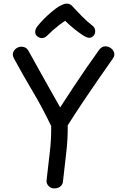

<svg xmlns="http://www.w3.org/2000/svg" viewBox="-20 -1038 682 1069"><path d="M57 -714Q48 -731 53 -745.5Q58 -760 71 -769Q84 -778 100 -778Q112 -778 122 -772.5Q132 -767 138 -756Q152 -731 172.5 -694Q193 -657 216.5 -615Q240 -573 261 -535.5Q282 -498 297 -472Q312 -446 315 -440Q353 -499 389.5 -554Q426 -609 461.5 -660.5Q497 -712 531 -759Q539 -770 547.5 -775Q556 -780 566 -780Q583 -780 597 -770Q611 -760 615.5 -744.5Q620 -729 609 -713Q569 -656 527 -595.5Q485 -535 442.5 -471.5Q400 -408 357 -340Q358 -262 348.5 -185Q339 -108 331 -31Q330 -13 318 -1.5Q306 10 284 11Q265 12 251.5 -1.5Q238 -15 239 -32Q247 -108 256.5 -183.5Q266 -259 265 -336Q217 -437 161 -531Q105 -625 57 -714ZM243 -840Q230 -827 215 -826Q200 -825 185 -838Q175 -848 176 -862.5Q177 -877 187 -890Q203 -911 224.5 -932.5Q246 -954 268 -972.5Q290 -991 306 -1001Q320 -1009 331 -1013.5Q342 -1018 352 -1018Q363 -1018 371.5 -1013Q380 -1008 387 -999Q409 -975 436 -947.5Q463 -920 497 -893Q509 -883 510 -866.5Q511 -850 500 -838Q489 -827 476.5 -827.5Q464 -828 444 -840Q418 -857 391.5 -878.5Q365 -900 343 -922Q328 -913 310 -899Q292 -885 275 -870Q258 -855 243 -840Z"/></svg>

Font: Playpen Sans Arabic
Style: Regular
Weight: 400
Designer: Azza Alameddine, Laura Meseguer, Veronika Burian, José Scaglione
Foundry: TypeTogether
Version: Version 2.000